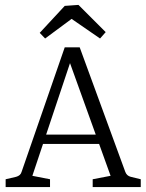

<svg xmlns="http://www.w3.org/2000/svg" viewBox="-20 -763 595 783"><path d="M140 -214H390L405 -176H128ZM491 -62Q497 -46 513 -42L554 -32V0H358V-32L431 -46L252 -543H278L112 -46L184 -32V0H3V-32L46 -42Q64 -47 68 -62L244 -570H305ZM142 -629 244 -739 300 -743 411 -632 388 -606 272 -686 164 -606Z"/></svg>

Font: Yrsa Light
Style: Regular
Weight: 300
Designer: Anna Giedrys (Yrsa+Rasa design), David Brezina (Yrsa art-direction, Rasa art-direction, design)
Foundry: Rosetta Type Foundry
Version: Version 2.004